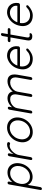

<svg xmlns="http://www.w3.org/2000/svg" viewBox="1527 -2217 891 3985"><g transform="rotate(-90 1972.5 -224.5)"><path d="M385.7 -514.6Q454.1 -514.6 500.5 -481.4Q546.9 -448.2 566.9 -389.6Q586.9 -331.1 574.2 -254.9Q560.5 -178.7 519.5 -119.6Q478.5 -60.5 418.9 -26.9Q359.4 6.8 293.9 6.8Q258.8 6.8 229 -3.4Q199.2 -13.7 176.8 -31.7Q154.3 -49.8 138.2 -74.2Q122.1 -98.6 116.2 -127.9L135.7 -140.6L81.1 169.9Q79.1 181.6 68.8 190.9Q58.6 200.2 45.9 200.2Q33.2 200.2 26.4 190.9Q19.5 181.6 21.5 169.9L136.7 -482.4Q138.7 -495.1 147.9 -503.9Q157.2 -512.7 171.9 -512.7Q184.6 -512.7 191.4 -503.9Q198.2 -495.1 196.3 -482.4L176.8 -374L165 -381.8Q179.7 -413.1 203.6 -437.5Q227.5 -461.9 256.3 -479.5Q285.2 -497.1 318.4 -505.9Q351.6 -514.6 385.7 -514.6ZM370.1 -459Q316.4 -459 270.5 -432.6Q224.6 -406.2 193.4 -360.8Q162.1 -315.4 151.4 -254.9Q140.6 -196.3 155.8 -148.9Q170.9 -101.6 207 -75.2Q243.2 -48.8 297.9 -48.8Q350.6 -48.8 396 -75.2Q441.4 -101.6 473.6 -148.9Q505.9 -196.3 516.6 -254.9Q526.4 -313.5 510.7 -359.9Q495.1 -406.2 459 -432.6Q422.9 -459 370.1 -459Z M668.9 0Q655.3 0 648.4 -8.8Q641.6 -17.6 643.6 -30.3L722.7 -477.5Q724.6 -489.3 734.4 -498.5Q744.1 -507.8 757.8 -507.8Q770.5 -507.8 777.3 -499Q784.2 -490.2 782.2 -477.5L755.9 -328.1L740.2 -325.2Q750 -360.4 770.5 -394.5Q791 -428.7 821.3 -458Q851.6 -487.3 889.2 -505.4Q926.8 -523.4 969.7 -523.4Q987.3 -523.4 1002.9 -515.6Q1018.6 -507.8 1015.6 -491.2Q1013.7 -476.6 1003.9 -468.3Q994.1 -460 983.4 -460Q974.6 -460 965.3 -464.8Q956.1 -469.7 938.5 -469.7Q910.2 -469.7 879.4 -453.1Q848.6 -436.5 820.8 -408.7Q793 -380.9 772.9 -346.2Q752.9 -311.5 747.1 -277.3L703.1 -30.3Q701.2 -18.6 690.9 -9.3Q680.7 0 668.9 0Z M1522.5 -255.9Q1508.8 -179.7 1465.3 -119.1Q1421.9 -58.6 1358.9 -24.4Q1295.9 9.8 1222.7 9.8Q1151.4 9.8 1100.1 -24.4Q1048.8 -58.6 1025.9 -119.1Q1002.9 -179.7 1016.6 -255.9Q1030.3 -333 1074.2 -393.1Q1118.2 -453.1 1182.1 -488.3Q1246.1 -523.4 1316.4 -523.4Q1389.6 -523.4 1440.4 -488.3Q1491.2 -453.1 1513.7 -393.1Q1536.1 -333 1522.5 -255.9ZM1462.9 -255.9Q1473.6 -316.4 1457 -364.3Q1440.4 -412.1 1401.9 -439.5Q1363.3 -466.8 1306.6 -466.8Q1252.9 -466.8 1204.1 -439.5Q1155.3 -412.1 1121.6 -364.7Q1087.9 -317.4 1077.1 -255.9Q1066.4 -195.3 1083.5 -147.9Q1100.6 -100.6 1139.6 -73.2Q1178.7 -45.9 1232.4 -45.9Q1288.1 -45.9 1336.9 -73.2Q1385.7 -100.6 1418.9 -147.9Q1452.1 -195.3 1462.9 -255.9Z M1924.8 -514.6Q1986.3 -514.6 2025.4 -482.4Q2064.5 -450.2 2068.4 -385.7L2053.7 -381.8L2063.5 -400.4Q2081.1 -430.7 2116.7 -457Q2152.3 -483.4 2193.8 -499Q2235.4 -514.6 2275.4 -514.6Q2338.9 -514.6 2372.6 -487.8Q2406.2 -460.9 2415.5 -415.5Q2424.8 -370.1 2415 -313.5L2365.2 -30.3Q2363.3 -18.6 2353.5 -9.3Q2343.8 0 2330.1 0Q2317.4 0 2310.5 -8.8Q2303.7 -17.6 2305.7 -30.3L2354.5 -309.6Q2362.3 -350.6 2355 -384.8Q2347.7 -418.9 2323.2 -439Q2298.8 -459 2251 -459Q2210 -459 2169.4 -439Q2128.9 -418.9 2099.6 -384.8Q2070.3 -350.6 2062.5 -309.6L2013.7 -30.3Q2011.7 -18.6 2001.5 -9.3Q1991.2 0 1978.5 0Q1965.8 0 1958.5 -8.8Q1951.2 -17.6 1953.1 -30.3L2002.9 -313.5Q2010.7 -354.5 2004.4 -387.2Q1998 -419.9 1974.1 -439.5Q1950.2 -459 1904.3 -459Q1863.3 -459 1823.2 -439.5Q1783.2 -419.9 1754.9 -386.7Q1726.6 -353.5 1719.7 -313.5L1669.9 -30.3Q1668 -18.6 1657.7 -9.3Q1647.5 0 1635.7 0Q1622.1 0 1615.2 -8.8Q1608.4 -17.6 1610.4 -30.3L1689.5 -477.5Q1691.4 -489.3 1701.2 -498.5Q1710.9 -507.8 1724.6 -507.8Q1737.3 -507.8 1744.1 -499Q1751 -490.2 1749 -477.5L1732.4 -384.8L1699.2 -347.7Q1708 -377.9 1730 -408.2Q1752 -438.5 1782.7 -462.4Q1813.5 -486.3 1850.1 -500.5Q1886.7 -514.6 1924.8 -514.6Z M2745.1 9.8Q2668 9.8 2615.2 -22.9Q2562.5 -55.7 2539.6 -114.7Q2516.6 -173.8 2530.3 -252.9Q2545.9 -337.9 2589.8 -397.9Q2633.8 -458 2692.9 -490.7Q2752 -523.4 2812.5 -523.4Q2856.4 -523.4 2895 -507.8Q2933.6 -492.2 2960.4 -461.4Q2987.3 -430.7 2999.5 -386.7Q3011.7 -342.8 3002.9 -285.2Q3000 -273.4 2989.7 -264.6Q2979.5 -255.9 2967.8 -255.9H2566.4L2564.5 -309.6H2958L2942.4 -297.9L2946.3 -318.4Q2951.2 -365.2 2930.7 -397.9Q2910.2 -430.7 2876.5 -447.8Q2842.8 -464.8 2802.7 -464.8Q2772.5 -464.8 2738.8 -453.1Q2705.1 -441.4 2674.8 -415.5Q2644.5 -389.6 2622.1 -350.1Q2599.6 -310.5 2589.8 -256.8Q2579.1 -198.2 2594.7 -149.9Q2610.4 -101.6 2650.9 -73.7Q2691.4 -45.9 2753.9 -45.9Q2789.1 -45.9 2819.3 -56.2Q2849.6 -66.4 2873 -82.5Q2896.5 -98.6 2914.1 -117.2Q2925.8 -126 2936.5 -126Q2946.3 -126 2953.1 -118.2Q2960 -110.4 2958 -99.6Q2955.1 -87.9 2944.3 -79.1Q2907.2 -43 2854.5 -16.6Q2801.8 9.8 2745.1 9.8Z M3125 -508.8H3358.4Q3370.1 -508.8 3376.5 -500.5Q3382.8 -492.2 3380.9 -480.5Q3378.9 -469.7 3369.6 -461.4Q3360.4 -453.1 3348.6 -453.1H3115.2Q3103.5 -453.1 3096.2 -461.4Q3088.9 -469.7 3090.8 -481.4Q3092.8 -493.2 3103 -501Q3113.3 -508.8 3125 -508.8ZM3253.9 -650.4Q3266.6 -650.4 3272.9 -641.1Q3279.3 -631.8 3277.3 -620.1L3189.5 -118.2Q3184.6 -89.8 3189.5 -75.7Q3194.3 -61.5 3205.6 -57.1Q3216.8 -52.7 3229.5 -52.7Q3237.3 -52.7 3244.1 -55.2Q3251 -57.6 3258.8 -57.6Q3267.6 -57.6 3272.9 -50.8Q3278.3 -43.9 3276.4 -33.2Q3274.4 -19.5 3256.3 -9.8Q3238.3 0 3215.8 0Q3207 0 3189.5 -1.5Q3171.9 -2.9 3154.3 -12.7Q3136.7 -22.5 3128.9 -46.4Q3121.1 -70.3 3128.9 -115.2L3217.8 -620.1Q3219.7 -631.8 3230.5 -641.1Q3241.2 -650.4 3253.9 -650.4Z M3643.6 9.8Q3566.4 9.8 3513.7 -22.9Q3460.9 -55.7 3438 -114.7Q3415 -173.8 3428.7 -252.9Q3444.3 -337.9 3488.3 -397.9Q3532.2 -458 3591.3 -490.7Q3650.4 -523.4 3710.9 -523.4Q3754.9 -523.4 3793.5 -507.8Q3832 -492.2 3858.9 -461.4Q3885.7 -430.7 3897.9 -386.7Q3910.2 -342.8 3901.4 -285.2Q3898.4 -273.4 3888.2 -264.6Q3877.9 -255.9 3866.2 -255.9H3464.8L3462.9 -309.6H3856.4L3840.8 -297.9L3844.7 -318.4Q3849.6 -365.2 3829.1 -397.9Q3808.6 -430.7 3774.9 -447.8Q3741.2 -464.8 3701.2 -464.8Q3670.9 -464.8 3637.2 -453.1Q3603.5 -441.4 3573.2 -415.5Q3543 -389.6 3520.5 -350.1Q3498 -310.5 3488.3 -256.8Q3477.5 -198.2 3493.2 -149.9Q3508.8 -101.6 3549.3 -73.7Q3589.8 -45.9 3652.3 -45.9Q3687.5 -45.9 3717.8 -56.2Q3748 -66.4 3771.5 -82.5Q3794.9 -98.6 3812.5 -117.2Q3824.2 -126 3835 -126Q3844.7 -126 3851.6 -118.2Q3858.4 -110.4 3856.4 -99.6Q3853.5 -87.9 3842.8 -79.1Q3805.7 -43 3752.9 -16.6Q3700.2 9.8 3643.6 9.8Z"/></g></svg>

Font: Quicksand
Style: Italic
Weight: 400
Designer: Andrew Paglinawan
Foundry: Andrew Paglinawan
Version: Version 3.006